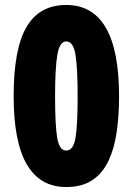

<svg xmlns="http://www.w3.org/2000/svg" viewBox="-20 -744 535 774"><path d="M460 -356Q460 -279 450.5 -212.5Q441 -146 417.5 -96Q394 -46 352.5 -18Q311 10 247 10Q35 10 35 -356Q35 -547 87 -635.5Q139 -724 247 -724Q460 -724 460 -356ZM202 -356Q202 -241 210.5 -189Q219 -137 247 -137Q276 -137 284.5 -189Q293 -241 293 -356Q293 -467 284.5 -522Q276 -577 247 -577Q220 -577 211 -522Q202 -467 202 -356Z"/></svg>

Font: Noto Sans ExtraCondensed Black
Style: Regular
Weight: 900
Width: 2
Designer: Monotype Design Team
Foundry: Monotype Imaging Inc.
Version: Version 2.013; ttfautohint (v1.8.4.7-5d5b)